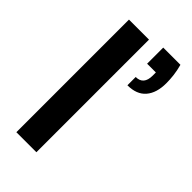

<svg xmlns="http://www.w3.org/2000/svg" viewBox="-230 -804 868 868"><g transform="rotate(45 203.5 -370.0)"><path d="M270 -505V-558Q320 -558 320 -617V-637H264V-740H374Q382 -711 385 -685Q388 -659 388 -636Q388 -574 358.5 -539.5Q329 -505 270 -505ZM65 0V-720H193V0Z"/></g></svg>

Font: Firefly Display
Style: Bold
Weight: 700
Designer: Colophon Foundry, Jonny Pinhorn
Foundry: Colophon Foundry
Version: Version 1.200; ttfautohint (v1.8.3)